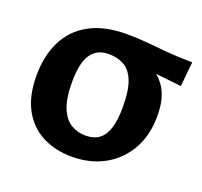

<svg xmlns="http://www.w3.org/2000/svg" viewBox="-91 -568 723 686"><g transform="rotate(20 270.0 -224.5)"><path d="M245 14.7Q183.1 14.7 133.8 -10.3Q84.5 -35.3 56.2 -86.5Q28 -137.8 28 -215.9Q28 -289.7 55.6 -345.8Q83.1 -401.9 139.4 -433.1Q195.7 -464.3 280.8 -464.3Q324.2 -464.3 360.9 -460.7Q397.5 -457.1 438.2 -453.5Q478.9 -449.9 534.8 -449.5L525.6 -356L427.9 -366.6Q443.9 -352.9 456.3 -335Q468.7 -317.1 476 -290.7Q483.4 -264.3 483.4 -224.6Q483.4 -152.9 452.8 -98.9Q422.2 -44.9 368.5 -15.1Q314.8 14.7 245 14.7ZM266.3 -73Q296.7 -73 316.8 -87.8Q336.8 -102.5 346.7 -133.7Q356.6 -164.8 356.6 -212.5Q356.6 -278.7 342.2 -313.8Q327.8 -349 302.4 -362.2Q277.1 -375.4 245.3 -375.4Q200.3 -375.4 177.8 -342.1Q155.4 -308.9 155.4 -236.5Q155.4 -175 170 -139.1Q184.7 -103.2 209.8 -88.1Q234.8 -73 266.3 -73Z"/></g></svg>

Font: Ancizar Sans Thin
Style: Regular
Weight: 100
Designer: Cesar Puertas, Viviana Monsalve, Julian Moncada, Julian Prieto, Jose Castro, Mariel Hernandez, Felipe Aragon, Sara Alarc
Version: Version 8.100